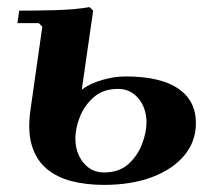

<svg xmlns="http://www.w3.org/2000/svg" viewBox="-20 -510 607 540"><path d="M272 10Q223 10 181.5 -0.5Q140 -11 111 -35.5Q82 -60 69.5 -101Q57 -142 66 -203L99 -435L89 -445H29L34 -480Q81 -480 136.5 -481.5Q192 -483 232 -490L242 -480L210 -258Q233 -275 267 -285Q301 -295 333 -295Q431 -295 481 -261Q531 -227 531 -164Q531 -112 498.5 -73Q466 -34 408 -12Q350 10 272 10ZM272 -25Q315 -25 341 -48.5Q367 -72 379.5 -105Q392 -138 392 -165Q392 -206 369.5 -233Q347 -260 312 -260Q270 -260 243.5 -236.5Q217 -213 204.5 -181Q192 -149 192 -121Q192 -80 214.5 -52.5Q237 -25 272 -25Z"/></svg>

Font: Brygada 1918
Style: Italic
Weight: 400
Italic angle: -8°
Designer: Mateusz Machalski | Borys Kosmynka | Przemek Hoffer
Foundry: NIEPODLEGLA 2018
Version: Version 3.006